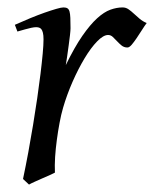

<svg xmlns="http://www.w3.org/2000/svg" viewBox="-20 -477 415 517"><path d="M375 -415Q369.1 -407.2 362.1 -396Q355 -384.8 347.9 -374.3Q340.8 -363.8 334.5 -356.4Q328.1 -349.1 323.2 -349.1Q314 -349.1 307.4 -354.5Q300.8 -359.9 295.2 -366Q289.6 -372.1 283.9 -377.4Q278.3 -382.8 271 -382.8Q258.3 -382.8 241.5 -365.5Q224.6 -348.1 207.8 -320.1Q190.9 -292 175.5 -257.1Q160.2 -222.2 149.9 -187Q144.5 -168.5 140.4 -146.2Q136.2 -124 133.1 -100.6Q129.9 -77.1 128.4 -54.4Q127 -31.7 127.9 -12.2Q121.6 -8.8 112.1 -4.6Q102.5 -0.5 92.5 3.9Q82.5 8.3 73.2 12.5Q64 16.6 58.1 20L42 4.9Q49.3 -29.8 56.2 -66.9Q63 -104 69.1 -140.9Q75.2 -177.7 80.3 -212.9Q85.4 -248 89.1 -278.3Q92.8 -308.6 95 -332.5Q97.2 -356.4 97.2 -371.1Q97.2 -382.3 95.5 -388.9Q93.8 -395.5 91.1 -398.7Q88.4 -401.9 84.7 -402.8Q81.1 -403.8 77.1 -403.8Q72.3 -403.8 64 -402.1Q55.7 -400.4 47.4 -397.9Q37.6 -395.5 26.9 -392.1L20 -410.2Q40.5 -419.4 61.3 -428Q82 -436.5 100.1 -442.9Q118.2 -449.2 131.6 -453.1Q145 -457 150.9 -457Q157.7 -457 161.6 -454.6Q165.5 -452.1 167.2 -446Q168.9 -439.9 169.4 -429Q169.9 -418 169.9 -400.9Q169.9 -395.5 168.5 -382.8Q167 -370.1 165 -355.2Q163.1 -340.3 160.9 -325.7Q158.7 -311 157.2 -301.8Q180.7 -350.1 201.7 -380.4Q222.7 -410.6 241.5 -427.7Q260.3 -444.8 277.3 -450.9Q294.4 -457 310.1 -457Q318.8 -457 325.9 -452.1Q333 -447.3 340.3 -440.4Q347.7 -433.6 356 -426.5Q364.3 -419.4 375 -415Z"/></svg>

Font: Gentium Plus CyrE
Style: Italic
Weight: 400
Italic angle: -8°
Designer: J. Victor Gaultney, Annie Olsen, Iska Routamaa, Becca Hirsbrunner
Foundry: SIL International
Version: Version 5.000